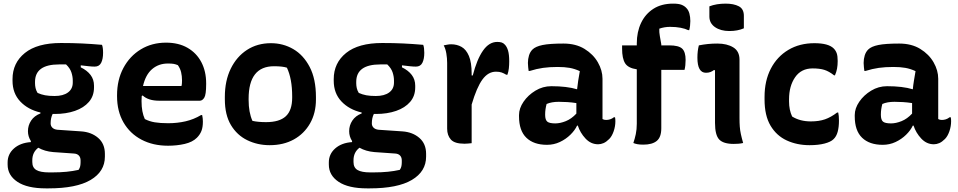

<svg xmlns="http://www.w3.org/2000/svg" viewBox="-20 -788 5280 1058"><path d="M134 -65Q134 -97 151.5 -123.5Q169 -150 203 -163V-168Q134 -184 91.5 -229Q49 -274 49 -343V-352Q49 -441 117 -496Q185 -551 316 -551Q380 -551 432 -548.5Q484 -546 542 -541Q545 -534 546.5 -522.5Q548 -511 548 -497Q548 -463 537.5 -442Q527 -421 502 -421Q487 -421 469 -423Q451 -425 425 -428V-417Q460 -400 479 -375Q498 -350 498 -316V-306Q498 -259 470 -226.5Q442 -194 393 -177Q344 -160 282 -160Q276 -160 270 -160Q259 -138 259 -108Q259 -94 268.5 -84.5Q278 -75 296 -73L428 -64Q484 -60 521 -28Q558 4 558 60V75Q558 157 479.5 203.5Q401 250 247 250H233Q130 250 76 214Q22 178 22 119V107Q22 61 57 30Q92 -1 150 -5V-11Q134 -36 134 -65ZM187 -276Q207 -267 228.5 -263Q250 -259 281 -259Q328 -259 354.5 -278.5Q381 -298 381 -333V-344Q381 -366 373.5 -389Q366 -412 344 -433Q326 -433 306 -433Q173 -433 173 -337V-329Q173 -316 176 -302.5Q179 -289 187 -276ZM250 162H268Q312 162 347 158.5Q382 155 413 148Q420 138 422 127.5Q424 117 424 106V96Q424 79 414.5 69Q405 59 387 58L273 50Q226 46 191 26Q158 51 158 95V105Q158 136 180.5 149Q203 162 250 162Z M895 -553Q964 -553 1013.5 -524.5Q1063 -496 1089.5 -445.5Q1116 -395 1116 -329V-324Q1116 -266 1105.5 -249.5Q1095 -233 1081 -233H857Q797 -233 766 -262L761 -259Q760 -247 760 -234V-229Q760 -171 778 -132Q803 -119 833 -114Q863 -109 907 -109Q957 -109 1002.5 -119.5Q1048 -130 1088 -154H1094Q1096 -145 1097 -136Q1098 -127 1098 -118Q1098 -87 1090 -66.5Q1082 -46 1065 -29Q1041 -5 998 5Q955 15 906 15Q823 15 759.5 -18.5Q696 -52 660.5 -113.5Q625 -175 625 -258V-263Q625 -348 660 -413.5Q695 -479 756 -516Q817 -553 895 -553ZM905 -438Q854 -438 818 -407Q782 -376 768 -314H980Q982 -321 982.5 -329.5Q983 -338 983 -345Q983 -369 978 -390Q973 -411 960 -429Q948 -434 937 -436Q926 -438 905 -438Z M1473 -550Q1540 -550 1596 -517.5Q1652 -485 1686.5 -419Q1721 -353 1721 -253V-240Q1721 -165 1688.5 -108Q1656 -51 1599 -19.5Q1542 12 1466 12Q1399 12 1342.5 -15.5Q1286 -43 1252.5 -99Q1219 -155 1219 -241V-254Q1219 -343 1251.5 -409.5Q1284 -476 1341 -513Q1398 -550 1473 -550ZM1490 -423Q1350 -423 1350 -244V-237Q1350 -169 1371 -122Q1402 -115 1446 -115Q1520 -115 1555 -147.5Q1590 -180 1590 -250V-257Q1590 -354 1561 -415Q1537 -423 1490 -423Z M1904 -65Q1904 -97 1921.5 -123.5Q1939 -150 1973 -163V-168Q1904 -184 1861.5 -229Q1819 -274 1819 -343V-352Q1819 -441 1887 -496Q1955 -551 2086 -551Q2150 -551 2202 -548.5Q2254 -546 2312 -541Q2315 -534 2316.5 -522.5Q2318 -511 2318 -497Q2318 -463 2307.5 -442Q2297 -421 2272 -421Q2257 -421 2239 -423Q2221 -425 2195 -428V-417Q2230 -400 2249 -375Q2268 -350 2268 -316V-306Q2268 -259 2240 -226.5Q2212 -194 2163 -177Q2114 -160 2052 -160Q2046 -160 2040 -160Q2029 -138 2029 -108Q2029 -94 2038.5 -84.5Q2048 -75 2066 -73L2198 -64Q2254 -60 2291 -28Q2328 4 2328 60V75Q2328 157 2249.5 203.5Q2171 250 2017 250H2003Q1900 250 1846 214Q1792 178 1792 119V107Q1792 61 1827 30Q1862 -1 1920 -5V-11Q1904 -36 1904 -65ZM1957 -276Q1977 -267 1998.5 -263Q2020 -259 2051 -259Q2098 -259 2124.5 -278.5Q2151 -298 2151 -333V-344Q2151 -366 2143.5 -389Q2136 -412 2114 -433Q2096 -433 2076 -433Q1943 -433 1943 -337V-329Q1943 -316 1946 -302.5Q1949 -289 1957 -276ZM2020 162H2038Q2082 162 2117 158.5Q2152 155 2183 148Q2190 138 2192 127.5Q2194 117 2194 106V96Q2194 79 2184.5 69Q2175 59 2157 58L2043 50Q1996 46 1961 26Q1928 51 1928 95V105Q1928 136 1950.5 149Q1973 162 2020 162Z M2579 1Q2567 2 2558.5 3Q2550 4 2540 4Q2485 4 2464.5 -19Q2444 -42 2444 -79V-441Q2444 -467 2439.5 -493.5Q2435 -520 2425 -538Q2435 -540 2445.5 -542Q2456 -544 2466 -544Q2498 -544 2523.5 -529.5Q2549 -515 2564 -479.5Q2579 -444 2579 -382V-372H2585Q2608 -461 2641.5 -509Q2675 -557 2720 -557Q2734 -557 2744 -554Q2754 -551 2762 -542Q2773 -531 2779.5 -509.5Q2786 -488 2786 -450Q2786 -430 2784 -411.5Q2782 -393 2776 -376H2770Q2757 -384 2744.5 -388.5Q2732 -393 2713 -393Q2670 -393 2638.5 -350Q2607 -307 2579 -212Z M3300 -354V-132Q3308 -127 3320 -127Q3331 -127 3342 -130.5Q3353 -134 3363 -142H3369Q3370 -136 3370.5 -132Q3371 -128 3371 -120Q3371 -92 3361.5 -64.5Q3352 -37 3337 -22Q3321 -6 3306 0.5Q3291 7 3276 7Q3236 7 3206.5 -24.5Q3177 -56 3164 -96H3160Q3148 -70 3123 -45.5Q3098 -21 3065 -5.5Q3032 10 2994 10Q2921 10 2880.5 -29Q2840 -68 2840 -147V-154Q2840 -191 2865 -227.5Q2890 -264 2930.5 -288.5Q2971 -313 3018 -313Q3104 -313 3160 -296Q3162 -318 3166 -342.5Q3170 -367 3175 -396Q3147 -409 3119 -414Q3091 -419 3053 -419Q3008 -419 2972.5 -414Q2937 -409 2899 -397H2893Q2892 -406 2890.5 -417.5Q2889 -429 2889 -441Q2889 -463 2895 -482.5Q2901 -502 2914 -515Q2931 -532 2970 -540Q3009 -548 3085 -548Q3153 -548 3201 -518.5Q3249 -489 3274.5 -444.5Q3300 -400 3300 -354ZM2984 -155Q2984 -128 2995.5 -118Q3007 -108 3040 -108Q3067 -108 3098 -120.5Q3129 -133 3156 -162V-220Q3130 -224 3105.5 -225.5Q3081 -227 3059 -227Q3019 -227 2992 -215Q2988 -200 2986 -186Q2984 -172 2984 -157Z M3624 -81Q3624 -32 3599 -11.5Q3574 9 3525 9Q3505 9 3492 6.5Q3479 4 3470 0Q3478 -23 3483.5 -49Q3489 -75 3489 -106V-406Q3441 -413 3424.5 -439.5Q3408 -466 3408 -520V-538H3489V-549Q3489 -612 3512.5 -661.5Q3536 -711 3580.5 -739.5Q3625 -768 3689 -768Q3720 -768 3736 -761.5Q3752 -755 3762 -744Q3774 -732 3779 -713Q3784 -694 3784 -672Q3784 -645 3778 -622H3772Q3756 -630 3730.5 -635Q3705 -640 3672 -640Q3657 -640 3642 -637.5Q3627 -635 3613 -630Q3612 -611 3616 -589Q3620 -567 3624 -544V-538H3667Q3720 -538 3739 -520Q3758 -502 3758 -458Q3758 -426 3752 -403H3624Z M3920 -111V-401L3914 -402Q3905 -395 3894.5 -391Q3884 -387 3870 -387Q3823 -387 3823 -470Q3823 -508 3831 -538Q3857 -543 3881 -545.5Q3905 -548 3933 -548Q3986 -548 4020.5 -527Q4055 -506 4055 -459V-137Q4055 -111 4056.5 -90.5Q4058 -70 4062.5 -49Q4067 -28 4075 0Q4062 3 4049.5 4Q4037 5 4023 5Q3966 5 3943 -19.5Q3920 -44 3920 -111ZM3889 -753Q3927 -768 3979 -768Q4023 -768 4051 -753.5Q4079 -739 4079 -701V-632Q4045 -617 3999 -617Q3951 -617 3920 -638.5Q3889 -660 3889 -697Z M4468 -550Q4545 -550 4574 -521Q4585 -510 4590.5 -495Q4596 -480 4596 -452Q4596 -429 4592.5 -410Q4589 -391 4581 -373H4576Q4548 -395 4522.5 -403Q4497 -411 4458 -411Q4395 -411 4361.5 -362.5Q4328 -314 4328 -241V-229Q4328 -182 4345 -146Q4388 -119 4448 -119Q4493 -119 4526 -130.5Q4559 -142 4593 -168H4599Q4603 -151 4603 -123Q4603 -88 4596 -62Q4589 -36 4573 -21Q4558 -6 4523.5 3Q4489 12 4441 12Q4372 12 4315.5 -14Q4259 -40 4226 -95.5Q4193 -151 4193 -240V-254Q4193 -343 4227.5 -409.5Q4262 -476 4324 -513Q4386 -550 4468 -550Z M5150 -354V-132Q5158 -127 5170 -127Q5181 -127 5192 -130.5Q5203 -134 5213 -142H5219Q5220 -136 5220.5 -132Q5221 -128 5221 -120Q5221 -92 5211.5 -64.5Q5202 -37 5187 -22Q5171 -6 5156 0.5Q5141 7 5126 7Q5086 7 5056.5 -24.5Q5027 -56 5014 -96H5010Q4998 -70 4973 -45.5Q4948 -21 4915 -5.5Q4882 10 4844 10Q4771 10 4730.5 -29Q4690 -68 4690 -147V-154Q4690 -191 4715 -227.5Q4740 -264 4780.5 -288.5Q4821 -313 4868 -313Q4954 -313 5010 -296Q5012 -318 5016 -342.5Q5020 -367 5025 -396Q4997 -409 4969 -414Q4941 -419 4903 -419Q4858 -419 4822.5 -414Q4787 -409 4749 -397H4743Q4742 -406 4740.5 -417.5Q4739 -429 4739 -441Q4739 -463 4745 -482.5Q4751 -502 4764 -515Q4781 -532 4820 -540Q4859 -548 4935 -548Q5003 -548 5051 -518.5Q5099 -489 5124.5 -444.5Q5150 -400 5150 -354ZM4834 -155Q4834 -128 4845.5 -118Q4857 -108 4890 -108Q4917 -108 4948 -120.5Q4979 -133 5006 -162V-220Q4980 -224 4955.5 -225.5Q4931 -227 4909 -227Q4869 -227 4842 -215Q4838 -200 4836 -186Q4834 -172 4834 -157Z"/></svg>

Font: Recursive Sn Csl St
Style: Bold
Weight: 700
Version: Version 1.079;hotconv 1.0.112;makeotfexe 2.5.65598; ttfautoh